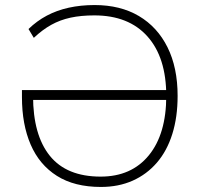

<svg xmlns="http://www.w3.org/2000/svg" viewBox="-20 -733 791 761"><path d="M380 8Q275 8 205.5 -36Q136 -80 101.5 -160Q67 -240 67 -348V-376H644V-337H99L111 -353Q111 -198 177.5 -115.5Q244 -33 379 -33Q501 -33 570 -117.5Q639 -202 639 -353Q639 -505 564.5 -588.5Q490 -672 354 -672Q301 -672 259.5 -663Q218 -654 183 -634.5Q148 -615 114 -583L93 -618Q126 -650 165.5 -671Q205 -692 252.5 -702.5Q300 -713 355 -713Q457 -713 530.5 -669.5Q604 -626 644 -545.5Q684 -465 684 -353Q684 -269 663 -202Q642 -135 602 -88.5Q562 -42 506 -17Q450 8 380 8Z"/></svg>

Font: Nunito Sans 12pt ExtraLight ExtraLight
Style: Regular
Weight: 250
Version: Version 3.101;gftools[0.9.27]